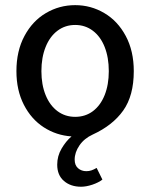

<svg xmlns="http://www.w3.org/2000/svg" viewBox="-20 -520 584 747"><path d="M43.9 -243.2Q43.9 -321.8 75.2 -380.1Q106.4 -438.5 158.7 -469.2Q210.9 -500 272.5 -500Q333.5 -500 385.7 -469.2Q438 -438.5 469.2 -380.1Q500.5 -321.8 500.5 -243.2Q500.5 -147.9 459.5 -90.1Q418.5 -32.2 340.8 3.4Q307.6 18.6 289.1 45.7Q270.5 72.8 270.5 101.1Q270.5 123 283.7 134.5Q296.9 146 315.9 146Q326.7 146 335.9 142.8Q345.2 139.6 356 133.3L378.4 178.7Q363.3 190.4 339.4 198.5Q315.4 206.5 295.4 206.5Q254.9 206.5 228.8 184.1Q202.6 161.6 202.6 120.6Q202.6 86.9 219.7 57.9Q236.8 28.8 258.3 10.7Q199.2 6.8 150.4 -24.7Q101.6 -56.2 72.8 -112.5Q43.9 -168.9 43.9 -243.2ZM403.3 -243.2Q403.3 -296.4 387.2 -337.2Q371.1 -377.9 341.3 -400.4Q311.5 -422.9 272.5 -422.9Q233.4 -422.9 203.6 -400.4Q173.8 -377.9 157.5 -337.2Q141.1 -296.4 141.1 -243.2Q141.1 -190.4 157.5 -150.1Q173.8 -109.9 203.6 -87.6Q233.4 -65.4 272.5 -65.4Q312 -65.4 341.6 -87.6Q371.1 -109.9 387.2 -150.1Q403.3 -190.4 403.3 -243.2Z"/></svg>

Font: Varta SemiBold
Style: Regular
Weight: 600
Designer: Joana Correia, Viktoriya Grabowska, Eben Sorkin
Foundry: Sorkin Type
Version: Version 1.003; ttfautohint (v1.3) -l 8 -r 24 -G 200 -x 12 -H